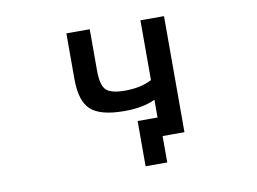

<svg xmlns="http://www.w3.org/2000/svg" viewBox="-71 -627 1143 853"><g transform="rotate(-10 500.0 -200.5)"><path d="M610.4 -164.1Q554.7 -137.7 471.7 -137.7Q363.3 -137.7 319.8 -177.2Q276.4 -216.8 276.4 -315.4V-522.5H381.8V-335.9Q381.8 -270.5 403.8 -248.5Q425.8 -226.6 489.3 -226.6Q561.5 -226.6 610.4 -252.9V-522.5H716.8V1H653.3H618.2V120.1H520.5V-84H610.4Z"/></g></svg>

Font: GenEi Gothic M SemiBold
Style: Regular
Weight: 500
Designer: o_tamon (Modified); [Source Han Sans]
Ryoko NISHIZUKA  (kana & ideographs); Paul D. Hunt (Latin, Greek & Cyrillic); Wenl
Version: Version 1.1a;Original Version 1.004